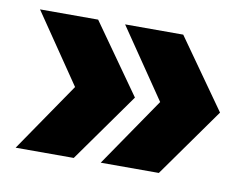

<svg xmlns="http://www.w3.org/2000/svg" viewBox="-53 -541 708 540"><g transform="rotate(10 301.0 -271.5)"><path d="M327 -271 187 -469H21L156 -271L21 -74H187ZM570 -271 430 -469H264L399 -271L264 -74H430Z"/></g></svg>

Font: Montserrat-Alt1 ExtBd
Style: Regular
Weight: 800
Designer: Differentunic
Foundry: Differentunic
Version: Version 7.222